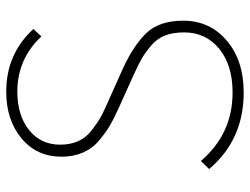

<svg xmlns="http://www.w3.org/2000/svg" viewBox="-112 -667 792 608"><g transform="rotate(-90 284.0 -363.0)"><path d="M294.9 12.7Q145.5 12.7 52.7 -96.7L78.1 -123Q164.1 -22.5 294.9 -22.5Q381.8 -22.5 433.6 -64.9Q485.4 -107.4 485.4 -175.8Q485.4 -210.9 475.6 -236.3Q465.8 -261.7 443.8 -280.3Q421.9 -298.8 403.3 -309.6Q384.8 -320.3 350.6 -335.9L240.2 -385.7Q210 -399.4 189.5 -411.6Q168.9 -423.8 143.6 -444.8Q118.2 -465.8 105 -496.1Q91.8 -526.4 91.8 -564.5Q91.8 -642.6 149.9 -690.9Q208 -739.3 297.9 -739.3Q417 -739.3 496.1 -653.3L472.7 -627.9Q401.4 -704.1 297.9 -704.1Q222.7 -704.1 176.3 -667Q129.9 -629.9 129.9 -568.4Q129.9 -536.1 141.1 -511.2Q152.3 -486.3 175.8 -468.3Q199.2 -450.2 213.9 -441.9Q228.5 -433.6 256.8 -420.9L368.2 -371.1Q443.4 -336.9 482.9 -295.9Q522.5 -254.9 522.5 -178.7Q522.5 -94.7 459.5 -41Q396.5 12.7 294.9 12.7Z"/></g></svg>

Font: Gen Shin Gothic ExtraLight
Style: Regular
Weight: 100
Designer: [Source Han Sans]
Ryoko NISHIZUKA  (kana & ideographs); Paul D. Hunt (Latin, Greek & Cyrillic); Wenlong ZHANG  (bopomofo
Version: Version 1.002.20150607